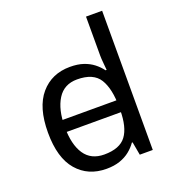

<svg xmlns="http://www.w3.org/2000/svg" viewBox="-139 -868 893 985"><g transform="rotate(-20 307.5 -375.0)"><path d="M104 -238V-303H480V-238ZM275 10Q175 10 115 -59.5Q55 -129 55 -267Q55 -405 115.5 -475.5Q176 -546 276 -546Q318 -546 349 -535.5Q380 -525 403 -507Q426 -489 442 -467H448Q447 -480 444.5 -505.5Q442 -531 442 -546V-760H530V0H459L446 -72H442Q426 -49 403 -30.5Q380 -12 348.5 -1Q317 10 275 10ZM289 -63Q374 -63 408.5 -109.5Q443 -156 443 -250V-266Q443 -366 410 -419.5Q377 -473 288 -473Q217 -473 181.5 -416.5Q146 -360 146 -265Q146 -169 181.5 -116Q217 -63 289 -63Z"/></g></svg>

Font: hindi115
Style: Book
Weight: 400
Designer: Jelle Bosma - Monotype Design Team
Foundry: Monotype Imaging Inc.
Version: Version 2.003